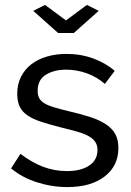

<svg xmlns="http://www.w3.org/2000/svg" viewBox="-20 -750 534 780"><path d="M163 -730 248 -667 333 -730 381 -706 280 -616H216L115 -706ZM254 10Q191 10 130 -9.5Q69 -29 25 -66L63 -125Q109 -90 155 -72.5Q201 -55 252 -55Q309 -55 342.5 -77.5Q376 -100 376 -141Q376 -160 367 -173.5Q358 -187 340 -197Q322 -207 294 -215Q266 -223 229 -232Q182 -244 148 -255Q114 -266 92 -281Q70 -296 60 -317Q50 -338 50 -369Q50 -408 65.5 -438.5Q81 -469 108 -489.5Q135 -510 171.5 -520.5Q208 -531 250 -531Q309 -531 360 -512Q411 -493 446 -462L406 -409Q373 -438 332 -452.5Q291 -467 248 -467Q200 -467 166.5 -446.5Q133 -426 133 -381Q133 -363 139.5 -351Q146 -339 161 -330Q176 -321 199.5 -314Q223 -307 256 -299Q308 -287 346.5 -274.5Q385 -262 410.5 -245Q436 -228 448.5 -205Q461 -182 461 -149Q461 -76 405 -33Q349 10 254 10Z"/></svg>

Font: Boldmen Medium
Style: Regular
Weight: 400
Designer: Matt McInerney, Pablo Impallari, Rodrigo Fuenzalida
Foundry: LIVING CONCEPT
Version: Version 1.000